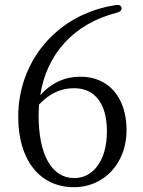

<svg xmlns="http://www.w3.org/2000/svg" viewBox="-20 -763 597 801"><path d="M289 18C413 18 508 -81 508 -220C508 -354 435 -443 316 -443C252 -443 196 -419 148 -366C173 -531 282 -664 471 -711C483 -715 489 -722 487 -731C485 -740 477 -744 464 -742C213 -704 56 -504 56 -276C56 -96 145 18 289 18ZM141 -283C141 -298 142 -313 143 -327C189 -376 237 -395 289 -395C375 -395 426 -332 426 -215C426 -91 367 -20 290 -20C195 -20 141 -118 141 -283Z"/></svg>

Font: 寒蝉锦书宋
Style: Regular
Weight: 400
Designer: 寒蝉锦书宋{Warren} 思源宋体{Ryoko NISHIZUKA 西塚涼子 (kana & ideographs); Frank Grießhammer (Latin, Greek & Cyrillic); Wenlong ZHANG 
Foundry: Adobe & ChillType
Version: Version 2.000;Glyphs 3.1.1 (3135)